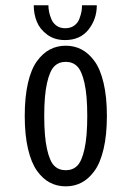

<svg xmlns="http://www.w3.org/2000/svg" viewBox="-20 -682 490 714"><path d="M340 -662.5Q340 -611 309.2 -572Q278.5 -533 221.5 -533Q183 -533 155.8 -553Q128.5 -573 117 -601.2Q105.5 -629.5 105.5 -662.5H160Q160 -651 162.5 -638.2Q165 -625.5 171 -610.8Q177 -596 190.2 -586.5Q203.5 -577 222.5 -577Q242 -577 255.5 -586.5Q269 -596 274.8 -611Q280.5 -626 282.8 -638.2Q285 -650.5 285 -662.5ZM72 -251Q72 -321.5 84 -373.5Q96 -425.5 117.8 -455Q139.5 -484.5 166 -498.2Q192.5 -512 224.5 -512Q256.5 -512 283 -498.2Q309.5 -484.5 331.2 -455Q353 -425.5 365.2 -373.5Q377.5 -321.5 377.5 -251Q377.5 -180 365.2 -128Q353 -76 331.2 -46.2Q309.5 -16.5 283 -2.8Q256.5 11 224.5 11Q192.5 11 166 -2.8Q139.5 -16.5 118 -46.2Q96.5 -76 84.2 -128Q72 -180 72 -251ZM304.5 -251Q304.5 -327.5 294.2 -373Q284 -418.5 267.2 -435.2Q250.5 -452 224.5 -452Q198.5 -452 181.8 -435.2Q165 -418.5 154.8 -373Q144.5 -327.5 144.5 -251Q144.5 -173.5 154.8 -127.8Q165 -82 181.8 -65.5Q198.5 -49 224.5 -49Q250.5 -49 267.2 -65.5Q284 -82 294.2 -127.8Q304.5 -173.5 304.5 -251Z"/></svg>

Font: League Mono Condensed Light
Style: Regular
Weight: 300
Width: 1
Designer: Tyler Finck
Foundry: The League of Moveable Type / Tyler Finck
Version: Version 2.210